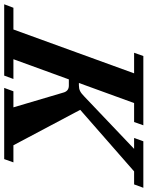

<svg xmlns="http://www.w3.org/2000/svg" viewBox="26 -789 703 915"><g transform="rotate(90 377.5 -331.5)"><path d="M-59.6 0 -43 -43.9H60.5L269.5 -619.1H171.4L187 -663.1H517.1L501.5 -619.1H411.1L315.4 -356H326.7Q341.8 -356 353.3 -361.3Q364.7 -366.7 379.4 -381.3L629.4 -619.1H577.6L593.3 -663.1H814.9L798.8 -619.1H736.8L443.4 -362.3L612.3 -43.9H693.8L678.2 0H338.9L355 -43.9H431.6L361.8 -279.8Q355 -308.1 328.1 -308.1H298.3L202.1 -43.9H296.4L280.3 0Z"/></g></svg>

Font: Elstob 6pt
Style: Italic
Weight: 700
Italic angle: -20°
Designer: Peter S. Baker
Version: Version 1.015